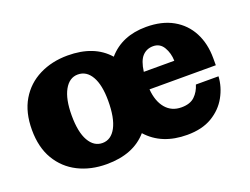

<svg xmlns="http://www.w3.org/2000/svg" viewBox="-89 -723 1194 917"><g transform="rotate(-20 507.5 -264.0)"><path d="M316 12Q235 12 171.5 -20Q108 -52 71.5 -113.5Q35 -175 35 -264Q35 -353 71.5 -414.5Q108 -476 172 -508Q236 -540 316 -540Q451 -540 522 -459Q592 -540 715 -540Q795 -540 851 -508.5Q907 -477 936.5 -420.5Q966 -364 966 -290V-254H629Q634 -192 664 -156.5Q694 -121 744 -121Q788 -121 811.5 -143.5Q835 -166 845 -200H960Q957 -147 930 -98Q903 -49 852 -18.5Q801 12 725 12Q596 12 523 -70Q452 12 316 12ZM331 -90Q375 -90 400 -136.5Q425 -183 425 -271Q425 -351 400 -394.5Q375 -438 331 -438Q288 -438 262.5 -392.5Q237 -347 237 -264Q237 -179 262.5 -134.5Q288 -90 331 -90ZM787 -342Q786 -381 768 -411.5Q750 -442 715 -442Q682 -442 660.5 -419Q639 -396 632 -342Z"/></g></svg>

Font: Montagu Slab 16pt
Style: Bold
Weight: 700
Designer: Florian Karsten
Foundry: Florian Karsten
Version: Version 1.000; ttfautohint (v1.8.3)